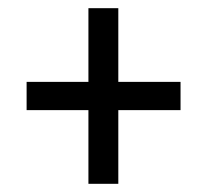

<svg xmlns="http://www.w3.org/2000/svg" viewBox="-20 -592 505 469"><path d="M196 -143V-323H45V-392H196V-572H269V-392H421V-323H269V-143Z"/></svg>

Font: Noto Serif Bengali Condensed ExtraBold
Style: Regular
Weight: 800
Width: 3
Designer: Juan Bruce, Universal Thirst, Indian Type Foundry and the Monotype Design Team.
Foundry: Monotype Imaging Inc.
Version: Version 2.003; ttfautohint (v1.8.4.7-5d5b)